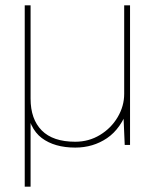

<svg xmlns="http://www.w3.org/2000/svg" viewBox="-20 -545 589 722"><path d="M73 -525H95V-174Q95 -97 137 -54.5Q179 -12 263 -12Q314 -12 356 -37.5Q398 -63 422.5 -104.5Q447 -146 447 -192V-525H469V0H449L443 -140H463Q435 -61 382.5 -25.5Q330 10 263 10Q185 10 137 -26Q89 -62 78 -149L95 -103V157H73Z"/></svg>

Font: Easer Grotesk Variable
Style: Regular
Weight: 400
Designer: Boardeaser, Bonnie Shaver-Troup, Thomas Jockin
Foundry: Lexend
Version: Version 1.001;Glyphs 3.1.2 (3151)